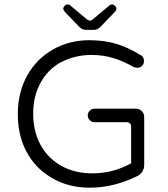

<svg xmlns="http://www.w3.org/2000/svg" viewBox="-20 -869 779 890"><path d="M377.9 -730.5H415Q431.6 -730.5 446.3 -745.1L513.7 -815.4Q519.5 -822.3 519.5 -827.1Q519.5 -832 518.1 -835.4Q516.6 -838.9 512.7 -841.8Q506.8 -848.6 499.5 -848.6Q492.2 -848.6 487.3 -843.8L411.1 -780.3Q404.3 -773.4 396.5 -773.4Q393.6 -773.4 389.6 -775.4L382.8 -779.3L305.7 -843.8Q300.8 -848.6 293.5 -848.6Q286.1 -848.6 279.8 -842.3Q273.4 -835.9 273.4 -829.1Q273.4 -822.3 279.3 -815.4L346.7 -745.1Q361.3 -730.5 377.9 -730.5ZM648.4 -105.5V-327.1Q648.4 -342.8 637.2 -354Q626 -365.2 610.4 -365.2H418Q405.3 -365.2 396 -356Q386.7 -346.7 386.7 -334Q386.7 -321.3 396 -312Q405.3 -302.7 418 -302.7H566.4Q576.2 -302.7 582 -296.9Q587.9 -291 587.9 -281.2V-112.3L583 -109.4Q501 -65.4 408.2 -65.4Q326.2 -65.4 263.7 -100.6Q201.2 -135.7 167 -199.2Q133.8 -261.7 133.8 -342.3Q133.8 -422.9 168 -485.4Q202.1 -547.9 264.6 -582Q264.6 -582 265.6 -582Q330.1 -614.3 403.3 -614.3Q457 -614.3 504.4 -600.1Q551.8 -585.9 598.6 -558.6Q611.3 -554.7 615.2 -554.7Q632.8 -554.7 642.6 -568.4Q647.5 -576.2 647.5 -585.9Q647.5 -599.6 638.7 -609.4Q635.7 -612.3 631.8 -613.3Q576.2 -648.4 520 -665.5Q463.9 -682.6 393.6 -682.6Q301.8 -682.6 225.6 -639.6Q149.4 -596.7 106 -518.6Q62.5 -440.4 62.5 -339.8Q62.5 -213.9 127.9 -126Q166 -75.2 222.7 -43Q297.9 1 396.5 1Q506.8 1 616.2 -52.7Q631.8 -60.5 640.1 -74.2Q648.4 -87.9 648.4 -105.5Z"/></svg>

Font: FakePearl
Style: ExtraLight
Weight: 300
Version: Version 1.2